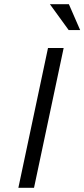

<svg xmlns="http://www.w3.org/2000/svg" viewBox="-20 -900 404 920"><path d="M210 -670 68 0H143L285 -670ZM219 -880 309 -756H364L310 -880Z"/></svg>

Font: LT Wave Text Light Italic
Style: Regular
Weight: 300
Designer: Daniel Lyons
Version: Version 2.5 (Glyphs App)